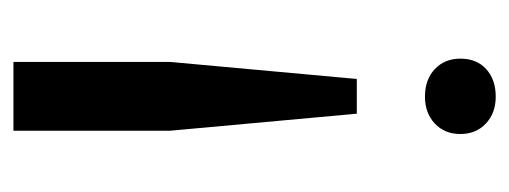

<svg xmlns="http://www.w3.org/2000/svg" viewBox="-262 -508 776 293"><g transform="rotate(-90 126.5 -361.0)"><path d="M100 -205 74 -490V-729H179V-490L153 -205ZM126 7Q101 7 85 -8Q69 -23 69 -47Q69 -71 85 -86Q101 -101 126 -101Q152 -101 168 -86Q184 -71 184 -47Q184 -22 168 -7.5Q152 7 126 7Z"/></g></svg>

Font: Mona Sans Medium
Style: Regular
Weight: 500
Designer: Deni Anggara
Foundry: GitHub
Version: Version 2.000;Glyphs 3.2.3 (3260)